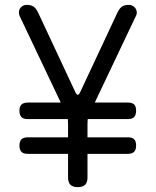

<svg xmlns="http://www.w3.org/2000/svg" viewBox="-20 -760 640 790"><path d="M300 10Q280 10 270 0.5Q260 -9 260 -30V-127H94Q76 -127 68 -135.5Q60 -144 60 -161Q60 -179 68.5 -187Q77 -195 95 -195H260V-251Q260 -256 259.5 -261Q259 -266 259 -270H94Q76 -270 68 -278.5Q60 -287 60 -305Q60 -322 68.5 -330Q77 -338 95 -338H230L60 -696Q57 -705 58 -713Q59 -721 63.5 -727Q68 -733 75 -736.5Q82 -740 89 -740Q105 -740 115.5 -734.5Q126 -729 136 -710L290 -381Q295 -370 300 -370Q305 -370 310 -381L464 -710Q474 -729 484.5 -734.5Q495 -740 511 -740Q518 -740 525 -736.5Q532 -733 536.5 -727Q541 -721 542.5 -713Q544 -705 540 -696L370 -338H506Q524 -338 532 -330Q540 -322 540 -305Q540 -287 532 -278.5Q524 -270 506 -270H341Q341 -266 340.5 -261Q340 -256 340 -251V-195H506Q524 -195 532 -187Q540 -179 540 -161Q540 -144 532 -135.5Q524 -127 506 -127H340V-30Q340 -9 330 0.5Q320 10 300 10Z"/></svg>

Font: Maple Mono Normal NL Light
Style: Regular
Weight: 300
Monospace: yes
Designer: subframe7536
Version: Version 7.000